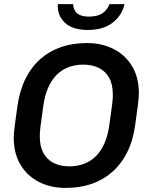

<svg xmlns="http://www.w3.org/2000/svg" viewBox="-20 -906 738 936"><path d="M298 10Q228 10 171 -18.5Q114 -47 80.5 -102Q47 -157 47 -236Q47 -257 53 -301.5Q59 -346 65 -389Q76 -465 104.5 -522.5Q133 -580 177 -618.5Q221 -657 277.5 -676.5Q334 -696 400 -696H406Q476 -696 533 -667.5Q590 -639 623.5 -584Q657 -529 657 -450Q657 -429 651 -385Q645 -341 639 -297Q629 -221 600 -163.5Q571 -106 527 -67.5Q483 -29 426.5 -9.5Q370 10 304 10ZM318 -95Q357 -95 390 -107.5Q423 -120 448 -145Q473 -170 489.5 -208Q506 -246 513 -297Q518 -334 521.5 -358.5Q525 -383 527 -399Q529 -415 529.5 -425.5Q530 -436 530 -445Q530 -495 512 -527Q494 -559 461.5 -575Q429 -591 386 -591Q347 -591 314 -578.5Q281 -566 256 -541Q231 -516 214.5 -478Q198 -440 191 -389Q186 -352 182.5 -327.5Q179 -303 177 -287Q175 -271 174.5 -260.5Q174 -250 174 -241Q174 -192 192 -159.5Q210 -127 242.5 -111Q275 -95 318 -95ZM408 -760Q332 -760 295 -796.5Q258 -833 262 -886H336Q339 -854 358 -839.5Q377 -825 413 -825Q452 -825 476.5 -839.5Q501 -854 514 -886H587Q576 -833 530.5 -796.5Q485 -760 408 -760Z"/></svg>

Font: Chivo Medium
Style: Italic
Weight: 500
Italic angle: -8.05°
Designer: Hector Gatti
Foundry: Omnibus-Type
Version: Version 2.002